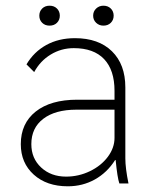

<svg xmlns="http://www.w3.org/2000/svg" viewBox="-20 -644 542 674"><path d="M53 -138Q53 -211 105.5 -252.5Q158 -294 251 -294H382V-325Q382 -398 345.5 -436.5Q309 -475 239 -475Q195 -475 158 -452.5Q121 -430 100 -391L73 -418Q99 -462 142.5 -486Q186 -510 243 -510Q326 -510 373 -464Q420 -418 420 -337V-88Q420 -54 431 0H399Q392 -20 386 -82H384Q356 -38 313 -14Q270 10 218 10Q144 10 98.5 -31Q53 -72 53 -138ZM382 -160V-259H248Q174 -259 132 -227Q90 -195 90 -138Q90 -88 124.5 -56Q159 -24 212 -24Q256 -24 295.5 -43Q335 -62 358.5 -93.5Q382 -125 382 -160ZM118 -589Q118 -604 128 -614Q138 -624 154 -624Q170 -624 180 -614Q190 -604 190 -589Q190 -574 180 -564Q170 -554 154 -554Q138 -554 128 -564Q118 -574 118 -589ZM307 -589Q307 -604 317.5 -614Q328 -624 343 -624Q359 -624 369 -614Q379 -604 379 -589Q379 -574 369 -564Q359 -554 343 -554Q328 -554 317.5 -564Q307 -574 307 -589Z"/></svg>

Font: Sarabun Thin
Style: Regular
Weight: 250
Designer: Suppakit Chalermlarp | Katatrad Co.,Ltd.
Foundry: Cadson Demak Co.,Ltd.
Version: Version 1.000; ttfautohint (v1.6)